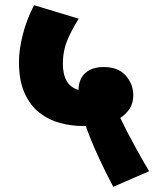

<svg xmlns="http://www.w3.org/2000/svg" viewBox="-20 -652 594 739"><path d="M416 67Q386 11 358 -50Q330 -111 310 -167Q305 -167 299 -167Q255 -167 211.5 -178.5Q168 -190 132 -218Q96 -246 74.5 -294Q53 -342 53 -414Q53 -460 67.5 -518Q82 -576 111 -632L283 -580Q254 -534 238 -494.5Q222 -455 222 -407Q222 -323 282 -306Q283 -348 308.5 -371Q334 -394 379 -394Q435 -394 464 -361Q493 -328 493 -285Q493 -256 479.5 -234.5Q466 -213 443 -198Q466 -150 497 -93Q528 -36 554 7Z"/></svg>

Font: Noto Sans SemiCondensed Black
Style: Regular
Weight: 900
Width: 4
Designer: Monotype Design Team
Foundry: Monotype Imaging Inc.
Version: Version 2.013; ttfautohint (v1.8.4.7-5d5b)